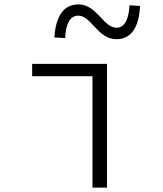

<svg xmlns="http://www.w3.org/2000/svg" viewBox="-20 -852 740 872"><path d="M335 -781C395 -781 423 -674 509 -674C586 -674 613 -746 616 -825L568 -828C566 -771 548 -726 510 -726C448 -726 421 -832 336 -832C258 -832 232 -760 227 -682L276 -679C278 -738 296 -781 335 -781ZM400 -506V0H466V-562H126V-506Z"/></svg>

Font: Kawkab Mono Light
Style: Regular
Weight: 300
Monospace: yes
Designer: Abdullah Arif
Foundry: Abdullah Arif
Version: Version 1.000;PS 000.500;hotconv 1.0.88;makeotf.lib2.5.64775